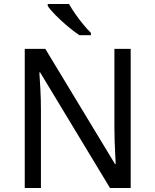

<svg xmlns="http://www.w3.org/2000/svg" viewBox="-20 -942 779 962"><path d="M634.8 -697.3V0H531.2L181.2 -579.1H177.2Q179.7 -544.9 182.4 -494.1Q185.1 -443.4 185.1 -389.6V0H104V-697.3H207L556.2 -120.1H559.6Q559.1 -135.7 557.4 -167Q555.7 -198.2 554.4 -235.1Q553.2 -272 553.2 -303.7V-697.3ZM219.2 -921.9H325.7Q337.9 -899.9 356.7 -873Q375.5 -846.2 396.2 -820.8Q417 -795.4 435.5 -777.3V-765.6H377.9Q351.1 -783.2 318.4 -810.8Q285.6 -838.4 258.3 -866.2Q231 -894 219.2 -912.1Z"/></svg>

Font: Lunasima
Style: Regular
Weight: 400
Designer: The DocRepair Project, Monotype Design Team
Foundry: Google
Version: Version 2.009